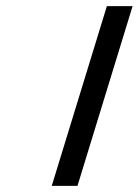

<svg xmlns="http://www.w3.org/2000/svg" viewBox="-20 -795 453 627"><path d="M149 -188H233L413 -775H329Z"/></svg>

Font: bitstorm
Style: ultextobl
Weight: 400
Version: Version 0.2